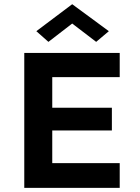

<svg xmlns="http://www.w3.org/2000/svg" viewBox="-20 -911 679 931"><path d="M233.4 -388.7V-537.1H560.5V-654.3H97.7V0H560.5V-120.1H233.4V-278.3H522.5V-388.7ZM214.8 -708 330.1 -796.9 446.3 -708 507.8 -759.8 330.1 -890.6 156.2 -759.8Z"/></svg>

Font: Sen-gleads
Style: Bold
Weight: 700
Designer: Kosal Sen, Philatype
Foundry: Philatype
Version: Version 1.004; ttfautohint (v1.8.3)